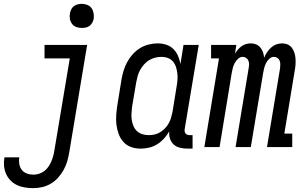

<svg xmlns="http://www.w3.org/2000/svg" viewBox="-68 -763 1588 996"><path d="M105 213Q83 213 61 209.5Q39 206 20 197Q1 188 -13.5 173Q-28 158 -36.5 139Q-45 120 -47 98Q-49 76 -45 54Q-45 54 -45 53.5Q-45 53 -45 53H32Q32 53 32 53Q32 53 32 53Q29 70 32 87.5Q35 105 45 118Q55 131 71 137Q87 143 105 143Q120 143 134.5 138.5Q149 134 161.5 124.5Q174 115 183 102Q192 89 198 75Q204 61 208 46.5Q212 32 214 18L294 -460H163V-530H384L291 29Q287 52 280.5 74.5Q274 97 262 118.5Q250 140 233.5 158.5Q217 177 196 189.5Q175 202 151.5 207.5Q128 213 105 213ZM356 -618Q341 -618 327.5 -623Q314 -628 305.5 -639.5Q297 -651 294.5 -665.5Q292 -680 295 -695Q297 -705 302 -715Q307 -725 316 -731.5Q325 -738 335.5 -740.5Q346 -743 356 -743Q371 -743 385 -737.5Q399 -732 407 -720.5Q415 -709 417.5 -694.5Q420 -680 418 -665Q416 -655 410.5 -645Q405 -635 396 -628.5Q387 -622 376.5 -620Q366 -618 356 -618Z M661 8Q661 8 661 8Q661 8 661 8Q635 8 611.5 -0.5Q588 -9 572 -27Q556 -45 547.5 -68.5Q539 -92 536 -116.5Q533 -141 535 -167.5Q537 -194 541 -219L562 -349Q566 -373 573 -396Q580 -419 591.5 -440.5Q603 -462 620 -481Q637 -500 658 -513Q679 -526 703 -532Q727 -538 750 -538Q773 -538 794.5 -531Q816 -524 831.5 -508.5Q847 -493 855.5 -473Q864 -453 868 -431L884 -530H963L890 -93Q889 -87 890 -81Q891 -75 894.5 -70.5Q898 -66 904 -64Q910 -62 916 -62H931V8H904Q885 8 866 3.5Q847 -1 833.5 -13Q820 -25 814 -43.5Q808 -62 810 -82Q799 -62 783 -44.5Q767 -27 747 -14.5Q727 -2 705 3Q683 8 661 8ZM704 -62Q719 -62 734.5 -65.5Q750 -69 763.5 -77.5Q777 -86 788.5 -98Q800 -110 807.5 -124Q815 -138 819.5 -153Q824 -168 827 -183L848 -313Q851 -330 852.5 -348Q854 -366 852 -382.5Q850 -399 845 -415Q840 -431 829.5 -443.5Q819 -456 803.5 -462Q788 -468 770 -468Q754 -468 737.5 -464Q721 -460 706 -451Q691 -442 679.5 -429Q668 -416 659.5 -401Q651 -386 646.5 -370Q642 -354 639 -338L617 -208Q615 -191 614 -173.5Q613 -156 615.5 -140Q618 -124 624.5 -109Q631 -94 642.5 -83Q654 -72 670 -67Q686 -62 703 -62Z M992 0 1068 -460H1027V-530H1158L1151 -485Q1151 -485 1151 -485Q1151 -485 1151 -485Q1158 -496 1166.5 -506Q1175 -516 1185.5 -523.5Q1196 -531 1208.5 -534.5Q1221 -538 1233 -538Q1233 -538 1233 -538Q1233 -538 1233 -538Q1248 -538 1261 -532.5Q1274 -527 1283 -516Q1292 -505 1296.5 -491.5Q1301 -478 1302 -463Q1308 -478 1317 -491.5Q1326 -505 1338 -516Q1350 -527 1365 -532.5Q1380 -538 1395 -538Q1395 -538 1395 -538Q1395 -538 1395 -538Q1411 -538 1424.5 -532Q1438 -526 1446.5 -514.5Q1455 -503 1459.5 -488.5Q1464 -474 1465 -459Q1466 -444 1465 -428.5Q1464 -413 1461 -397L1407 -70H1448V0H1317L1385 -410Q1386 -420 1386 -430Q1386 -440 1382.5 -448.5Q1379 -457 1371 -462.5Q1363 -468 1353 -468Q1340 -468 1329 -458Q1318 -448 1312 -435.5Q1306 -423 1302.5 -410Q1299 -397 1297 -384L1233 0H1154L1222 -410Q1224 -420 1224 -430Q1224 -440 1220.5 -448.5Q1217 -457 1209 -462.5Q1201 -468 1191 -468Q1178 -468 1167 -458Q1156 -448 1149.5 -435.5Q1143 -423 1139.5 -410Q1136 -397 1134 -384L1071 0Z"/></svg>

Font: Iosevka Slab
Style: Italic
Weight: 400
Italic angle: -9°
Monospace: yes
Designer: Belleve Invis
Foundry: Belleve Invis
Version: Version 11.1.0; ttfautohint (v1.8.3)